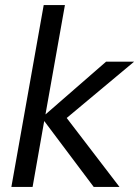

<svg xmlns="http://www.w3.org/2000/svg" viewBox="-20 -740 552 760"><path d="M25 0 153 -720H237L160 -287L400 -496H511L244 -273L453 0H351L155 -261L109 0Z"/></svg>

Font: DeepMind Sans
Style: Italic
Weight: 400
Italic angle: -10°
Designer: Jonny Pinhorn / Modifications: Colophon Foundry
Foundry: Colophon Foundry
Version: Version 1.002; ttfautohint (v1.8.2)